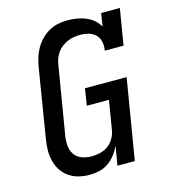

<svg xmlns="http://www.w3.org/2000/svg" viewBox="-111 -832 823 930"><g transform="rotate(-15 300.0 -367.5)"><path d="M226 8Q197 8 170.5 1.5Q144 -5 122 -20Q100 -35 85.5 -57.5Q71 -80 64.5 -106.5Q58 -133 58.5 -161Q59 -189 64 -217L120 -560Q124 -583 131 -606.5Q138 -630 150.5 -651.5Q163 -673 181 -691.5Q199 -710 221 -722Q243 -734 267 -738.5Q291 -743 314 -743Q338 -743 361 -739Q384 -735 404.5 -726.5Q425 -718 442 -703.5Q459 -689 470 -670L480 -735H574L544 -554H450Q454 -576 450 -597Q446 -618 432 -632.5Q418 -647 397.5 -653Q377 -659 355 -659Q339 -659 323 -656.5Q307 -654 291.5 -647.5Q276 -641 262 -630.5Q248 -620 238.5 -606.5Q229 -593 223 -577.5Q217 -562 215 -546L158 -204Q154 -179 156.5 -154.5Q159 -130 172 -111.5Q185 -93 208 -84.5Q231 -76 256 -76Q277 -76 299 -81Q321 -86 339.5 -99.5Q358 -113 369.5 -133.5Q381 -154 384 -175L408 -319H297L310 -403H519L452 0H365L381 -95Q370 -72 354.5 -52Q339 -32 318 -17.5Q297 -3 273 2.5Q249 8 226 8Z"/></g></svg>

Font: Iosevka Slab Medium Extended
Style: Italic
Weight: 500
Width: 7
Italic angle: -9°
Monospace: yes
Designer: Belleve Invis
Foundry: Belleve Invis
Version: Version 11.1.0; ttfautohint (v1.8.3)